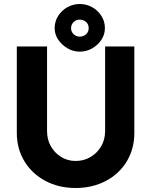

<svg xmlns="http://www.w3.org/2000/svg" viewBox="-20 -933 797 959"><path d="M64 -269V-701H215V-278Q215 -236 234 -202.5Q253 -169 285.5 -149Q318 -129 358 -129Q399 -129 432.5 -149Q466 -169 485.5 -202.5Q505 -236 505 -278V-701H651V-269Q651 -190 613.5 -127.5Q576 -65 509 -29.5Q442 6 358 6Q273 6 206.5 -29.5Q140 -65 102 -127.5Q64 -190 64 -269ZM253 -792Q253 -826 270.5 -853.5Q288 -881 316.5 -897Q345 -913 378 -913Q412 -913 440.5 -897Q469 -881 486.5 -853.5Q504 -826 504 -792Q504 -761 486.5 -734.5Q469 -708 440.5 -691.5Q412 -675 378 -675Q346 -675 317.5 -691.5Q289 -708 271 -734.5Q253 -761 253 -792ZM423 -792Q423 -812 409.5 -823.5Q396 -835 378 -835Q361 -835 348 -823Q335 -811 335 -792Q335 -774 348 -762Q361 -750 378 -750Q397 -750 410 -762Q423 -774 423 -792Z"/></svg>

Font: Our Lexend SemiBold
Style: Regular
Weight: 600
Designer: Bonnie Shaver-Troup, Thomas Jockin
Foundry: Lexend
Version: Version 1.007